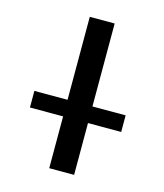

<svg xmlns="http://www.w3.org/2000/svg" viewBox="-110 -812 763 895"><g transform="rotate(15 272.0 -365.0)"><path d="M51.8 -250V-330.1H211.9V-730.5H332V-330.1H492.2V-250H332V0H211.9V-250Z"/></g></svg>

Font: GenEi M Gothic v2 Medium
Style: Regular
Weight: 500
Version: Version 2.0